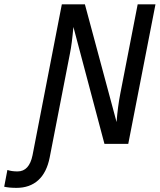

<svg xmlns="http://www.w3.org/2000/svg" viewBox="-136 -679 756 906"><path d="M356.9 0 210.4 -551.8Q203.1 -470.2 194.3 -427.7L98.6 63.5Q84.5 135.3 44.4 171.4Q4.4 207.5 -58.1 207.5Q-92.8 207.5 -116.2 202.1L-101.1 123Q-81.5 129.9 -53.2 129.9Q2 129.9 17.6 53.2L155.8 -658.7H264.6L414.1 -103Q419.4 -174.3 431.6 -236.8L513.7 -658.7H597.7L469.2 0Z"/></svg>

Font: Cousine
Style: Italic
Weight: 400
Italic angle: -12°
Monospace: yes
Designer: Steve Matteson
Foundry: Monotype Imaging Inc.
Version: Version 1.21